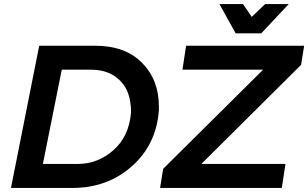

<svg xmlns="http://www.w3.org/2000/svg" viewBox="-20 -925 1517 945"><path d="M1266 -761H1140L1060 -905H1176L1219 -842L1285 -905H1401ZM337 0H34L173 -700H447Q596 -700 679 -616Q762 -532 762 -401V-383Q750 -214 629.5 -107Q509 0 337 0ZM1367 0H768L783 -94L1275 -582H878L896 -700H1477L1462 -606L971 -118H1385ZM362 -118Q461 -118 538 -185.5Q615 -253 625 -372Q625 -474 573 -526Q520 -582 428 -582H284L191 -118Z"/></svg>

Font: Argentum Sans Medium
Style: Italic
Weight: 500
Italic angle: -11°
Designer: Julieta Ulanovsky (font), Cristiano Sobral (main changes and remaster)
Foundry: Julieta Ulanovsky (font), Cristiano Sobral (main changes and remaster)
Version: Version 2.007;June 15, 2022;FontCreator 14.0.0.2814 64-bit; 